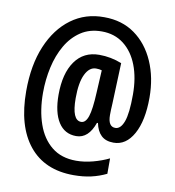

<svg xmlns="http://www.w3.org/2000/svg" viewBox="-88 -798 870 957"><g transform="rotate(10 347.5 -320.0)"><path d="M654 -365Q654 -248 616.5 -180.5Q579 -113 516 -113Q476 -113 453.5 -134.5Q431 -156 423 -196H418Q389 -113 327 -113Q268 -113 236.5 -162.5Q205 -212 205 -301Q205 -409 248.5 -470.5Q292 -532 371 -532Q430 -532 485 -510L477 -302Q476 -288 475.5 -272.5Q475 -257 475 -246Q475 -187 512 -187Q539 -187 554.5 -228.5Q570 -270 570 -366Q570 -450 545.5 -513.5Q521 -577 474.5 -613Q428 -649 363 -649Q302 -649 257.5 -619.5Q213 -590 184 -540Q155 -490 141 -427Q127 -364 127 -297Q127 -209 151 -140Q175 -71 224 -31.5Q273 8 348 8Q389 8 432.5 -3.5Q476 -15 513 -33V45Q476 63 436 72Q396 81 348 81Q201 81 122 -16.5Q43 -114 43 -291Q43 -423 83.5 -519.5Q124 -616 196 -669Q268 -722 363 -721Q453 -721 518 -674.5Q583 -628 618.5 -547Q654 -466 654 -365ZM292 -299Q292 -187 339 -187Q362 -187 374 -223Q386 -259 390 -346L396 -458Q384 -462 367 -462Q333 -462 312.5 -420Q292 -378 292 -299Z"/></g></svg>

Font: Noto Sans Lao UI ExtCond SemBd
Style: Regular
Weight: 600
Width: 2
Designer: Monotype Design Team
Foundry: Monotype Imaging Inc.
Version: Version 2.000; ttfautohint (v1.8.4.7-5d5b)